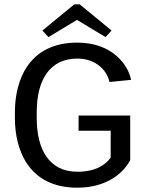

<svg xmlns="http://www.w3.org/2000/svg" viewBox="-20 -866 682 902"><path d="M179.2 -722.5 207.5 -691.7 341.7 -772.5 475.8 -691.7 504.2 -722.5 354.2 -845.8H329.2ZM349.2 -251.7H500V-125.8C476.7 -93.3 432.5 -59.2 343.3 -59.2C215.8 -59.2 152.5 -156.7 152.5 -311.7V-338.3C152.5 -493.3 215.8 -590.8 343.3 -590.8C436.7 -590.8 485 -528.3 494.2 -480.8L595.8 -490.8C583.3 -558.3 510 -665.8 343.3 -665.8C116.7 -665.8 50 -491.7 50 -338.3V-311.7C50 -158.3 116.7 15.8 343.3 15.8C487.5 15.8 564.2 -59.2 591.7 -114.2V-323.3H349.2Z"/></svg>

Font: Boon Medium
Style: Regular
Weight: 500
Designer: Sungsit Sawaiwan
Foundry: FontUni
Version: Version 2.0